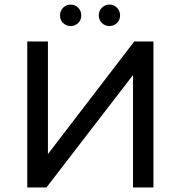

<svg xmlns="http://www.w3.org/2000/svg" viewBox="-20 -827 797 847"><path d="M100.3 -644V0H184.9L566.7 -495.9V0H656.9V-644H572.2L191.4 -147.2V-644ZM258.5 -725.4C267.7 -716.5 278.8 -712.1 291.6 -712.1C304.5 -712.1 315.6 -716.5 324.8 -725.4C334 -734.3 338.6 -745.5 338.6 -759C338.6 -772.5 334 -783.8 324.8 -793C315.6 -802.2 304.5 -806.8 291.6 -806.8C278.8 -806.8 267.7 -802.2 258.5 -793C249.3 -783.8 244.7 -772.5 244.7 -759C244.7 -745.5 249.3 -734.3 258.5 -725.4ZM429.6 -725.4C438.8 -716.5 449.9 -712.1 462.8 -712.1C475.6 -712.1 486.7 -716.5 495.9 -725.4C505.1 -734.3 509.7 -745.5 509.7 -759C509.7 -772.5 505.1 -783.8 495.9 -793C486.7 -802.2 475.6 -806.8 462.8 -806.8C449.9 -806.8 438.8 -802.2 429.6 -793C420.4 -783.8 415.8 -772.5 415.8 -759C415.8 -745.5 420.4 -734.3 429.6 -725.4Z"/></svg>

Font: Montserrat Ace
Style: Regular
Weight: 500
Designer: Julieta Ulanovsky
Foundry: Julieta Ulanovsky
Version: Version 1